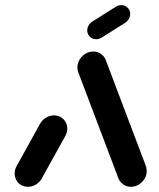

<svg xmlns="http://www.w3.org/2000/svg" viewBox="-20 -716 609 736"><path d="M87 0Q71.9 0 59.8 -7.4Q47.8 -14.8 41.5 -27.6Q35.2 -40.4 36.3 -55.6Q37.4 -68.5 44.4 -80.4L134.1 -242.6Q142.6 -256.7 156.7 -265.2Q170.7 -273.7 187 -273.7Q202.2 -273.7 214.3 -266.3Q226.3 -258.9 232.6 -246.1Q238.9 -233.3 237.8 -218.1Q236.3 -205.2 229.6 -193.3L139.6 -31.1Q131.5 -17 117.4 -8.5Q103.3 0 87 0ZM542.2 -55.6Q541.1 -40.7 532.4 -28Q523.7 -15.2 510.4 -7.6Q497 0 481.9 0Q465.9 0 453.1 -8.5Q440.4 -17 434.4 -31.1L280.4 -438.1Q275.9 -450.7 277 -463Q278.5 -477.8 287 -490.6Q295.6 -503.3 308.9 -510.9Q322.2 -518.5 337.4 -518.5Q353.3 -518.5 366.1 -510Q378.9 -501.5 384.8 -487.4L538.9 -80.4Q543.3 -67.8 542.2 -55.6ZM348.5 -565.6Q333.3 -565.6 323.3 -576.5Q313.3 -587.4 314.4 -602.6Q315.2 -611.9 320.4 -619.8Q325.6 -627.8 333.3 -633L423.7 -690Q433.3 -696.3 444.8 -696.3Q460 -696.3 470.2 -685.4Q480.4 -674.4 478.9 -659.3Q478.1 -650 473.1 -642Q468.1 -634.1 460.4 -628.9L369.6 -571.9Q360 -565.6 348.5 -565.6Z"/></svg>

Font: 26F Galaxy Sans Oblique
Style: Regular
Weight: 400
Italic angle: -5°
Designer: C₂₉H₂₅N₃O₅
Version: Version 1.200;FEAKit 1.0